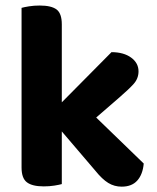

<svg xmlns="http://www.w3.org/2000/svg" viewBox="-20 -680 579 708"><path d="M271.7 -192 165.5 -259.9 391.2 -487.7Q436.5 -487.5 463.7 -467.5Q490.8 -447.5 490.8 -416.8Q490.8 -390.6 472.8 -370.5Q454.8 -350.4 417.6 -318.4ZM171.1 -238.5 288.6 -291.3 510 -77Q506.4 -36.7 486.2 -14.2Q466 8.3 428.7 8.3Q401.6 8.3 379.2 -5.4Q356.8 -19.1 331.6 -50.4ZM59.5 -265 207.9 -262.1V-1.2Q198.4 1.5 180.4 4.4Q162.4 7.3 141.3 7.3Q99 7.3 79.3 -7.7Q59.5 -22.6 59.5 -62.2ZM207.9 -185.1 59.5 -188V-651Q69.1 -653.8 87.2 -656.7Q105.3 -659.6 126.4 -659.6Q169.4 -659.6 188.7 -645Q207.9 -630.4 207.9 -590.1Z"/></svg>

Font: Baloo Bhaijaan 2
Style: Regular
Weight: 400
Designer: Sanskriti Dholi, Noopur Datye and Ek Type
Foundry: Ek Type
Version: Version 1.701